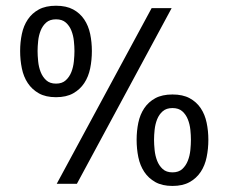

<svg xmlns="http://www.w3.org/2000/svg" viewBox="-20 -628 781 656"><path d="M293.9 -453.6Q293.9 -422.9 288.1 -394.3Q282.2 -365.7 267.8 -344Q253.4 -322.3 230 -309.1Q206.5 -295.9 171.4 -295.9Q136.2 -295.9 112.8 -309.1Q89.4 -322.3 75 -344Q60.5 -365.7 54.7 -394.3Q48.8 -422.9 48.8 -453.6Q48.8 -483.9 54.7 -512Q60.5 -540 75 -561.5Q89.4 -583 112.8 -595.7Q136.2 -608.4 171.4 -608.4Q206.5 -608.4 230 -595.7Q253.4 -583 267.8 -561.5Q282.2 -540 288.1 -512Q293.9 -483.9 293.9 -453.6ZM566.4 -600.1 242.7 0H173.8L498 -600.1ZM234.4 -453.6Q234.4 -469.2 232.4 -488Q230.5 -506.8 223.9 -523.4Q217.3 -540 204.8 -551Q192.4 -562 171.4 -562Q150.4 -562 137.9 -551Q125.5 -540 118.9 -523.4Q112.3 -506.8 110.4 -488Q108.4 -469.2 108.4 -453.6Q108.4 -438 110.4 -418.5Q112.3 -398.9 118.9 -382.1Q125.5 -365.2 137.9 -353.8Q150.4 -342.3 171.4 -342.3Q192.4 -342.3 204.8 -353.8Q217.3 -365.2 223.9 -382.1Q230.5 -398.9 232.4 -418.5Q234.4 -438 234.4 -453.6ZM691.9 -150.4Q691.9 -119.6 686 -91.1Q680.2 -62.5 665.8 -40.8Q651.4 -19 627.9 -5.9Q604.5 7.3 569.3 7.3Q534.2 7.3 510.7 -5.9Q487.3 -19 472.9 -40.8Q458.5 -62.5 452.6 -91.1Q446.8 -119.6 446.8 -150.4Q446.8 -180.7 452.6 -208.7Q458.5 -236.8 472.9 -258.3Q487.3 -279.8 510.7 -292.5Q534.2 -305.2 569.3 -305.2Q604.5 -305.2 627.9 -292.5Q651.4 -279.8 665.8 -258.3Q680.2 -236.8 686 -208.7Q691.9 -180.7 691.9 -150.4ZM632.3 -150.4Q632.3 -166 630.4 -184.8Q628.4 -203.6 621.8 -220.2Q615.2 -236.8 602.8 -247.8Q590.3 -258.8 569.3 -258.8Q548.3 -258.8 535.9 -247.8Q523.4 -236.8 516.8 -220.2Q510.3 -203.6 508.3 -184.8Q506.3 -166 506.3 -150.4Q506.3 -134.8 508.3 -115.2Q510.3 -95.7 516.8 -78.9Q523.4 -62 535.9 -50.5Q548.3 -39.1 569.3 -39.1Q590.3 -39.1 602.8 -50.5Q615.2 -62 621.8 -78.9Q628.4 -95.7 630.4 -115.2Q632.3 -134.8 632.3 -150.4Z"/></svg>

Font: SengPathom
Style: Regular
Weight: 400
Designer: John M. Durdin
Foundry: Lao Script for Windows
Version: Version 1.300